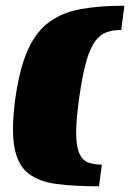

<svg xmlns="http://www.w3.org/2000/svg" viewBox="-20 -555 456 673"><path d="M405 -450Q376 -450 353.5 -442Q331 -434 313.5 -410.5Q296 -387 282.5 -340Q269 -293 258 -215Q247 -137 247 -90Q247 -43 257.5 -18.5Q268 6 288 14Q308 22 337 22L327 98Q241 98 179 90Q117 82 79.5 53Q42 24 30.5 -39Q19 -102 34 -212Q49 -317 78 -381Q107 -445 153.5 -478.5Q200 -512 265 -523.5Q330 -535 416 -535Z"/></svg>

Font: Genos Thin Black
Style: Italic
Weight: 900
Italic angle: -8°
Version: Version 1.010